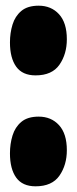

<svg xmlns="http://www.w3.org/2000/svg" viewBox="-20 -645 270 675"><path d="M116 -235Q160 -235 187.5 -205Q215 -175 215 -117Q215 -65 189 -27.5Q163 10 105 10Q59 10 37 -20.5Q15 -51 15 -106Q15 -139 24 -168.5Q33 -198 55 -216.5Q77 -235 116 -235ZM116 -625Q160 -625 187.5 -595Q215 -565 215 -507Q215 -455 189 -417.5Q163 -380 105 -380Q59 -380 37 -410.5Q15 -441 15 -496Q15 -529 24 -558.5Q33 -588 55 -606.5Q77 -625 116 -625Z"/></svg>

Font: DynaPuff Condensed
Style: Bold
Weight: 700
Width: 3
Designer: Toshi Omagari, Jennifer Daniel
Foundry: Google Fonts
Version: Version 2.000; ttfautohint (v1.8.4.7-5d5b)